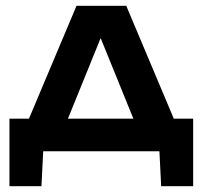

<svg xmlns="http://www.w3.org/2000/svg" viewBox="-20 -520 696 660"><path d="M12.5 120V-112H79.5L243 -500H414L577.5 -112H644V120H534L528 0H128.5L122.5 120ZM213.5 -112H438.5L326 -389Z"/></svg>

Font: Science Gothic
Style: Regular
Weight: 400
Designer: Thomas Phinney, Vassil Kateliev, Brandon Buerkle
Foundry: Font Detective LLC
Version: Version 1.018